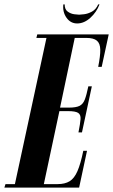

<svg xmlns="http://www.w3.org/2000/svg" viewBox="-84 -856 516 876"><path d="M-64 0 -59 -16H-16L128 -683H82L86 -699H412L380 -551H364Q374 -601 373.5 -629.5Q373 -658 358 -670.5Q343 -683 310 -683H257L190 -365H230Q263 -365 279 -373Q295 -381 303 -402Q311 -423 319 -462H335L290 -252H274Q282 -292 283.5 -312.5Q285 -333 272.5 -341Q260 -349 227 -349H187L116 -16H179Q212 -16 233.5 -29Q255 -42 269.5 -75.5Q284 -109 296 -168H313L277 0ZM364 -836Q354 -813 335.5 -803Q317 -793 299.5 -791Q282 -789 277 -789Q271 -789 255 -791Q239 -793 225 -803Q211 -813 211 -836H205Q201 -801 219.5 -775Q238 -749 268 -749Q300 -749 328.5 -775Q357 -801 370 -836Z"/></svg>

Font: Emberly Black
Style: Italic
Weight: 900
Italic angle: -12°
Designer: Rajesh Rajput
Foundry: Rajesh Rajput
Version: Version 1.000